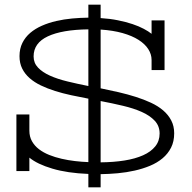

<svg xmlns="http://www.w3.org/2000/svg" viewBox="-20 -744 817 817"><path d="M49.8 -16.1V-256.8H105V-188Q105 -162.6 116 -143.1Q127 -123.5 145.8 -109.1Q164.6 -94.7 189.5 -84.7Q214.4 -74.7 242.2 -68.4Q270 -62 299.3 -58.6Q328.6 -55.2 356 -54.2V-324.2Q318.8 -331.1 282.7 -338.9Q246.6 -346.7 214.1 -356.9Q181.6 -367.2 154.1 -380.4Q126.5 -393.6 106.2 -411.4Q85.9 -429.2 74.5 -452.1Q63 -475.1 63 -504.9Q63 -536.6 75.2 -561.3Q87.4 -585.9 108.6 -604Q129.9 -622.1 158.2 -634.5Q186.5 -647 219.2 -654.5Q252 -662.1 286.9 -665.3Q321.8 -668.5 356 -668.9V-724.1H408.2V-667Q447.8 -664.6 481.7 -657.7Q515.6 -650.9 543.5 -641.6Q571.3 -632.3 591.8 -621.3Q612.3 -610.4 625 -600.1V-657.2H680.2V-445.8H625V-488.8Q625 -513.2 610.8 -535.2Q596.7 -557.1 569.3 -574.5Q542 -591.8 501.5 -603.3Q460.9 -614.7 408.2 -618.2V-368.2Q446.8 -360.4 484.9 -351.6Q522.9 -342.8 557.6 -331.8Q592.3 -320.8 622.3 -306.9Q652.3 -293 674.3 -274.2Q696.3 -255.4 708.7 -231.4Q721.2 -207.5 721.2 -176.8Q721.2 -142.1 708 -116Q694.8 -89.8 671.9 -70.6Q648.9 -51.3 618.4 -38.6Q587.9 -25.9 553.2 -18.1Q518.6 -10.3 481.2 -6.8Q443.8 -3.4 408.2 -2.9V53.2H356V-3.9Q267.1 -7.3 202.9 -26.4Q138.7 -45.4 105 -73.2V-16.1ZM659.2 -175.8Q659.2 -208 638.4 -230.2Q617.7 -252.4 583 -267.8Q548.3 -283.2 502.9 -293.9Q457.5 -304.7 408.2 -314V-53.2Q463.4 -53.7 509.5 -61Q555.7 -68.4 588.9 -83.3Q622.1 -98.1 640.6 -121.1Q659.2 -144 659.2 -175.8ZM123 -503.9Q123 -476.1 141.8 -456.3Q160.6 -436.5 192.6 -422.1Q224.6 -407.7 266.8 -397.5Q309.1 -387.2 356 -377.9V-619.1Q244.1 -617.7 183.6 -589.4Q123 -561 123 -503.9Z"/></svg>

Font: Stint Ultra Expanded
Style: Regular
Weight: 400
Width: 7
Designer: Astigmatic (AOETI)
Foundry: Astigmatic (AOETI)
Version: Version 1.000